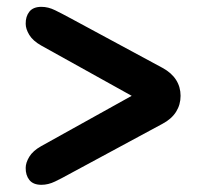

<svg xmlns="http://www.w3.org/2000/svg" viewBox="-20 -618 589 553"><path d="M377.3 -332V-352L98.5 -197Q74.7 -183.6 64.3 -166.4Q54 -149.2 54 -134.6Q53.6 -113.5 64.6 -99.6Q75.6 -85.7 99.4 -85.7Q118.9 -85.7 138.7 -95.3Q158.5 -104.8 187.3 -120.8L448.1 -261.5Q474.1 -275.3 487.1 -295.9Q500.1 -316.5 500.1 -342Q500.1 -367.5 487.1 -387.9Q474.1 -408.3 448.1 -422.5L187.3 -563.2Q158.5 -578.8 138.7 -588.5Q118.9 -598.3 99.4 -598.3Q75.6 -598.3 64.6 -584.4Q53.6 -570.5 54 -549.4Q54 -534.7 64.3 -517.6Q74.7 -500.4 98.5 -487Z"/></svg>

Font: Fraunces SuperSoft Wonky
Style: Regular
Weight: 900
Version: Version 1.000;[b76b70a41]